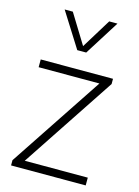

<svg xmlns="http://www.w3.org/2000/svg" viewBox="-122 -875 681 943"><g transform="rotate(15 219.0 -404.0)"><path d="M89.5 -39.5H410V0H30.5V-26.5L345.5 -501H36.5V-540.5H404V-514ZM313 -808H355L243.5 -631H198L86.5 -808H128L220.5 -657.5Z"/></g></svg>

Font: Encode Sans ExtraLight
Style: Regular
Weight: 275
Designer: Multiple Designers
Foundry: Impallari Type
Version: Version 2.000